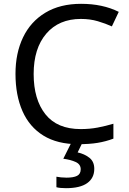

<svg xmlns="http://www.w3.org/2000/svg" viewBox="-20 -744 672 1004"><path d="M403 -645Q288 -645 222 -568Q156 -491 156 -357Q156 -224 217.5 -146.5Q279 -69 402 -69Q449 -69 491 -77Q533 -85 573 -97V-19Q533 -4 490.5 3Q448 10 389 10Q280 10 207 -35Q134 -80 97.5 -163Q61 -246 61 -358Q61 -466 100.5 -548.5Q140 -631 217 -677.5Q294 -724 404 -724Q517 -724 601 -682L565 -606Q532 -621 491.5 -633Q451 -645 403 -645ZM473 139Q473 187 436 213.5Q399 240 325 240Q293 240 275 235V180Q284 182 299 183.5Q314 185 328 185Q364 185 383 175.5Q402 166 402 141Q402 115 375.5 103Q349 91 311 86L354 0H412L386 53Q422 61 447.5 81Q473 101 473 139Z"/></svg>

Font: Noto Sans Tifinagh Adrar
Style: Regular
Weight: 400
Designer: JamraPatel
Foundry: JamraPatel LLC
Version: Version 2.006; ttfautohint (v1.8.4.7-5d5b)